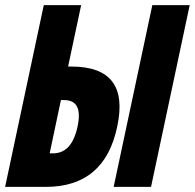

<svg xmlns="http://www.w3.org/2000/svg" viewBox="-62 -730 761 750"><path d="M-42 0 109 -710H255L204 -470H217Q446 -470 396 -236Q347 0 117 0ZM382 0 533 -710H679L528 0ZM132 -131H145Q219 -131 241 -236Q263 -339 189 -339H176Z"/></svg>

Font: Geist Mono Black
Style: Italic
Weight: 900
Italic angle: -12°
Monospace: yes
Designer: Basement.studio, Andrés Briganti, Mateo Zaragoza
Foundry: Basement.studio, Vercel, Andrés Briganti, Guido Ferreyra, Mateo Zaragoza
Version: Version 1.500; ttfautohint (v1.8.4.7-5d5b)